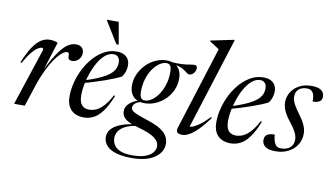

<svg xmlns="http://www.w3.org/2000/svg" viewBox="-91 -945 2419 1394"><g transform="rotate(10 1119.0 -248.0)"><path d="M176 -418Q177.5 -424.5 175.8 -430Q174 -435.5 167 -435.5Q155 -435.5 136.5 -424.5Q118 -413.5 94 -384.5Q70 -355.5 39.5 -301.5L31 -305Q62.5 -380.5 91.8 -423.5Q121 -466.5 151 -484.8Q181 -503 214 -503Q225.5 -503 235.2 -501.8Q245 -500.5 254 -498Q263 -495.5 272.5 -491.5L205 -276.5H202.5Q248 -367.5 283 -416.5Q318 -465.5 347.5 -484.2Q377 -503 405.5 -503Q436.5 -503 450.8 -488Q465 -473 465 -450Q465 -429 455.5 -413.2Q446 -397.5 430.8 -388.5Q415.5 -379.5 397.5 -379.5Q381 -379.5 374.2 -387Q367.5 -394.5 367.5 -410Q368 -426 364.5 -431.2Q361 -436.5 354 -436.5Q339.5 -436.5 321.5 -423.8Q303.5 -411 283.8 -387Q264 -363 244.5 -330Q225 -297 206.8 -257Q188.5 -217 173 -172L116.5 0H38Z M688 -480Q655.5 -480 627.5 -456.8Q599.5 -433.5 577.2 -396Q555 -358.5 539.2 -314Q523.5 -269.5 515.2 -226.2Q507 -183 507 -150Q507 -97.5 526.2 -75Q545.5 -52.5 581 -52.5Q608 -52.5 634.2 -64.5Q660.5 -76.5 687.2 -105.5Q714 -134.5 740.5 -185L751 -184.5Q720.5 -108 688.8 -65.8Q657 -23.5 623.5 -6.8Q590 10 553 10Q513 10 484.2 -5.2Q455.5 -20.5 440.2 -50Q425 -79.5 425 -122.5Q425 -175.5 439.2 -229.8Q453.5 -284 479.2 -333Q505 -382 540.2 -420.2Q575.5 -458.5 617.2 -480.8Q659 -503 705.5 -503Q740.5 -503 762 -491.5Q783.5 -480 793.8 -460.5Q804 -441 804 -417Q804 -395.5 797.2 -373.2Q790.5 -351 775.5 -331Q757.5 -321.5 727.5 -309Q697.5 -296.5 659.8 -283.2Q622 -270 580.5 -257Q539 -244 498.5 -233.5L501 -253.5Q557 -270.5 597.2 -287Q637.5 -303.5 664 -319.8Q690.5 -336 706 -353Q721.5 -370 728 -388.2Q734.5 -406.5 734.5 -426Q734.5 -442.5 729 -454.5Q723.5 -466.5 713.2 -473.2Q703 -480 688 -480ZM711.5 -554.5H694L597 -713L598 -718H683Z M1253.5 -430.5Q1245.5 -430.5 1238.2 -435.5Q1231 -440.5 1221 -448.2Q1211 -456 1196.5 -464Q1182 -472 1159.5 -478Q1137 -484 1105 -485L1097.5 -497.5Q1154 -493 1188.2 -495.2Q1222.5 -497.5 1243.2 -501.5Q1264 -505.5 1279.5 -505.5Q1290 -505.5 1294.8 -500.2Q1299.5 -495 1299.5 -485Q1299.5 -474 1295.5 -464.2Q1291.5 -454.5 1285 -446.8Q1278.5 -439 1270.2 -434.8Q1262 -430.5 1253.5 -430.5ZM966.5 -188.5Q986.5 -188.5 1007.2 -199.5Q1028 -210.5 1047.5 -231.5Q1067 -252.5 1082 -281.2Q1097 -310 1106 -346Q1115 -382 1115 -423Q1115 -455.5 1105.8 -469.2Q1096.5 -483 1078 -483Q1058 -483 1037 -471.8Q1016 -460.5 996.8 -439.8Q977.5 -419 962.2 -390Q947 -361 938.2 -325.2Q929.5 -289.5 929.5 -248Q929.5 -215.5 939 -202Q948.5 -188.5 966.5 -188.5ZM1075.5 -502.5Q1111.5 -502.5 1136.2 -488.2Q1161 -474 1173.8 -448Q1186.5 -422 1186.5 -387Q1186.5 -342.5 1168.8 -302.8Q1151 -263 1120.5 -233Q1090 -203 1050.8 -185.8Q1011.5 -168.5 968.5 -168.5Q933 -168.5 908.2 -182Q883.5 -195.5 870.5 -220.5Q857.5 -245.5 857.5 -280Q857.5 -323.5 875 -363.2Q892.5 -403 923 -434.5Q953.5 -466 992.8 -484.2Q1032 -502.5 1075.5 -502.5ZM950 239.5Q893 239.5 852.2 230.8Q811.5 222 785.8 205.8Q760 189.5 747.8 167.8Q735.5 146 735.5 120Q735.5 88 757.8 62Q780 36 829.5 17.2Q879 -1.5 960.5 -9.5H1000.5V0.5Q948.5 0.5 910.2 9.8Q872 19 847 35Q822 51 809.8 71.8Q797.5 92.5 797.5 117Q797.5 147.5 813 170.8Q828.5 194 861.8 206.8Q895 219.5 948 219.5Q1005 219.5 1041.8 206.2Q1078.5 193 1096.2 171.2Q1114 149.5 1114 126Q1114 108 1105.5 92.5Q1097 77 1078.2 63.2Q1059.5 49.5 1029.5 37.2Q999.5 25 956 13Q905 -1 878 -16Q851 -31 841 -48.5Q831 -66 831 -86Q831 -108 843.2 -126.5Q855.5 -145 879.5 -159.8Q903.5 -174.5 937.5 -184L949.5 -173.5Q916.5 -167.5 901.2 -153.5Q886 -139.5 886 -122Q886 -113.5 889.8 -106.8Q893.5 -100 905.8 -92.2Q918 -84.5 943 -74.8Q968 -65 1011 -51Q1073 -31.5 1108.5 -9Q1144 13.5 1159 39.2Q1174 65 1174 96Q1174 125.5 1159.2 151.5Q1144.5 177.5 1115.8 197.5Q1087 217.5 1045.2 228.5Q1003.5 239.5 950 239.5Z M1432 -647.5Q1423 -654 1411.8 -661.5Q1400.5 -669 1387.5 -677.5Q1374.5 -686 1360 -694.5L1361 -699.5L1532 -735H1536L1317 -43L1308 -60.5Q1317.5 -55 1337.8 -60.5Q1358 -66 1389.5 -87.8Q1421 -109.5 1463.5 -153.5L1470 -147.5Q1428.5 -91 1393.8 -56.2Q1359 -21.5 1330.8 -5.8Q1302.5 10 1280.5 10Q1250.5 10 1240.8 -1.2Q1231 -12.5 1240 -39.5Z M1770 -480Q1737.5 -480 1709.5 -456.8Q1681.5 -433.5 1659.2 -396Q1637 -358.5 1621.2 -314Q1605.5 -269.5 1597.2 -226.2Q1589 -183 1589 -150Q1589 -97.5 1608.2 -75Q1627.5 -52.5 1663 -52.5Q1690 -52.5 1716.2 -64.5Q1742.5 -76.5 1769.2 -105.5Q1796 -134.5 1822.5 -185L1833 -184.5Q1802.5 -108 1770.8 -65.8Q1739 -23.5 1705.5 -6.8Q1672 10 1635 10Q1595 10 1566.2 -5.2Q1537.5 -20.5 1522.2 -50Q1507 -79.5 1507 -122.5Q1507 -175.5 1521.2 -229.8Q1535.5 -284 1561.2 -333Q1587 -382 1622.2 -420.2Q1657.5 -458.5 1699.2 -480.8Q1741 -503 1787.5 -503Q1822.5 -503 1844 -491.5Q1865.5 -480 1875.8 -460.5Q1886 -441 1886 -417Q1886 -395.5 1879.2 -373.2Q1872.5 -351 1857.5 -331Q1839.5 -321.5 1809.5 -309Q1779.5 -296.5 1741.8 -283.2Q1704 -270 1662.5 -257Q1621 -244 1580.5 -233.5L1583 -253.5Q1639 -270.5 1679.2 -287Q1719.5 -303.5 1746 -319.8Q1772.5 -336 1788 -353Q1803.5 -370 1810 -388.2Q1816.5 -406.5 1816.5 -426Q1816.5 -442.5 1811 -454.5Q1805.5 -466.5 1795.2 -473.2Q1785 -480 1770 -480Z M1940 -108.5Q1943 -82 1947.5 -65Q1952 -48 1960.5 -36.5Q1969 -25 1978.8 -21.2Q1988.5 -17.5 2000 -17.5Q2029 -17.5 2049.8 -27Q2070.5 -36.5 2081.8 -54.5Q2093 -72.5 2093 -98Q2093 -114 2087.2 -131.2Q2081.5 -148.5 2068.2 -170Q2055 -191.5 2032 -220Q2009.5 -249 1996.8 -272.2Q1984 -295.5 1978.8 -315.2Q1973.5 -335 1973.5 -353.5Q1973.5 -395 1995 -428.8Q2016.5 -462.5 2054.2 -482.8Q2092 -503 2142 -503Q2177.5 -503 2198.5 -494.8Q2219.5 -486.5 2228.5 -472.2Q2237.5 -458 2237.5 -439Q2237.5 -424.5 2230.8 -414.2Q2224 -404 2209.2 -398.2Q2194.5 -392.5 2169.5 -392.5Q2170 -420 2166.5 -435.8Q2163 -451.5 2155 -461Q2147.5 -471 2137.5 -475Q2127.5 -479 2113.5 -479Q2076 -479 2053.5 -459.8Q2031 -440.5 2031 -404.5Q2031 -390.5 2036 -374.8Q2041 -359 2053.2 -338Q2065.5 -317 2088 -286.5Q2110.5 -257 2123.2 -233.2Q2136 -209.5 2141.5 -189.8Q2147 -170 2147 -151Q2147 -104.5 2123.5 -68Q2100 -31.5 2059.2 -10.8Q2018.5 10 1967 10Q1930.5 10 1908.5 1.5Q1886.5 -7 1876.5 -22Q1866.5 -37 1866.5 -56Q1866.5 -73.5 1874.2 -85.2Q1882 -97 1898.5 -102.8Q1915 -108.5 1940 -108.5Z"/></g></svg>

Font: Newsreader 60pt
Style: Italic
Weight: 400
Italic angle: -17°
Designer: Hugues Gentile
Foundry: Production Type
Version: Version 1.003